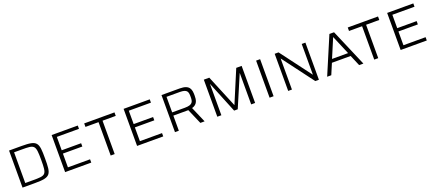

<svg xmlns="http://www.w3.org/2000/svg" viewBox="72 -1714 6411 2843"><g transform="rotate(-20 3277.5 -292.5)"><path d="M115 0H311C564 0 576 -39 576 -293C576 -545 564 -584 311 -584H115ZM176 -50V-534H296C501 -534 515 -530 515 -293C515 -54 504 -50 296 -50Z M786 0H1198V-52H849V-269H1155V-321H849V-532H1198V-584H786Z M1504 0H1567V-526H1775V-581H1298V-526H1504Z M1920 0H2332V-52H1983V-269H2289V-321H1983V-532H2332V-584H1920Z M2517 0H2578V-238H2814L2917 0H2984L2877 -248C2968 -272 2976 -346 2976 -412C2976 -503 2964 -584 2804 -584H2517ZM2578 -289V-534H2787C2907 -534 2914 -489 2914 -412C2914 -336 2904 -289 2778 -289Z M3184 0H3248V-492H3249L3449 0H3506L3716 -492H3718V0H3780V-584H3695L3482 -77H3480L3270 -584H3184Z M4008 0H4071V-584H4008Z M4301 0H4360V-489H4361L4728 0H4785V-585H4727V-101H4726L4362 -585H4301Z M4915 0H4980L5052 -170H5347L5419 0H5486L5236 -584H5163ZM5073 -223 5199 -521H5200L5326 -223Z M5657 0H5720V-526H5928V-581H5451V-526H5657Z M6073 0H6485V-52H6136V-269H6442V-321H6136V-532H6485V-584H6073Z"/></g></svg>

Font: Saira UNSAM Light SC
Style: Regular
Weight: 300
Designer: Hector Gatti with collaboration of the Omnibus-Type team
Foundry: Omnibus-Type
Version: Version 1.072;PS 001.072;hotconv 1.0.88;makeotf.lib2.5.64775